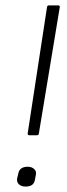

<svg xmlns="http://www.w3.org/2000/svg" viewBox="-20 -675 247 707"><path d="M88 -177Q81 -177 82 -184L153 -648Q154 -655 159 -655H195Q201 -655 200 -648L123 -183Q122 -177 116 -177ZM74 12Q59 12 50 4Q41 -4 43 -18L47 -34Q49 -48 58 -54.5Q67 -61 82 -61Q97 -61 106 -52.5Q115 -44 112 -31L109 -15Q107 -1 98.5 5.5Q90 12 74 12Z"/></svg>

Font: Sofia Sans ExtraLight
Style: Italic
Weight: 250
Italic angle: -9°
Version: Version 4.100-B